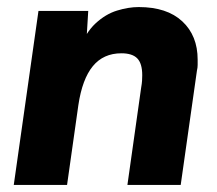

<svg xmlns="http://www.w3.org/2000/svg" viewBox="-20 -524 616 544"><path d="M19 0 89 -493H230L223 -377L203 -381Q222 -431 250.5 -457.5Q279 -484 311.5 -494Q344 -504 373 -504Q453 -504 496.5 -463.5Q540 -423 540 -355Q540 -348 540 -340Q540 -332 538 -324L492 0H341L380 -276Q382 -287 382.5 -295.5Q383 -304 383 -311Q383 -344 369 -358.5Q355 -373 324 -373Q273 -373 243 -336.5Q213 -300 202 -226L170 0Z"/></svg>

Font: Hanken Grotesk Black
Style: Italic
Weight: 900
Italic angle: -8°
Designer: Alfredo Marco Pradil
Foundry: Hanken Design Co.
Version: Version 3.013